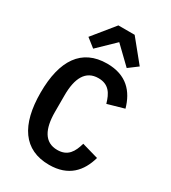

<svg xmlns="http://www.w3.org/2000/svg" viewBox="-227 -1062 1055 1187"><g transform="rotate(30 300.0 -468.5)"><path d="M318.5 12.1C457 12.1 524.9 -66.4 554.7 -172.9L437.1 -206.7C419 -142 391.3 -93 316.4 -93C225.1 -93 187.1 -168.7 187.1 -289.4V-408.7C187.1 -529.5 225.1 -605.1 316.4 -605.1C391.3 -605.1 419 -555.8 437.1 -491.5L554.7 -524.9C524.9 -631.7 457 -709.9 318.5 -709.9C137.1 -709.9 50.4 -579.2 50.4 -349.1C50.4 -119 137.1 12.1 318.5 12.1ZM134.2 -795.1 196 -746.4 315.7 -861.9 435.4 -746.4 500.4 -795.1 375.4 -948.9H259.2Z"/></g></svg>

Font: Margiela Mono SemiBold
Style: Regular
Weight: 600
Designer: Mike Abbink, Paul van der Laan, Pieter van Rosmalen
Foundry: Bold Monday
Version: Version 2.003 2021